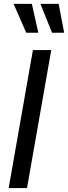

<svg xmlns="http://www.w3.org/2000/svg" viewBox="-20 -954 346 974"><path d="M24 0 147 -700H240L117 0ZM113 -788 49 -934.5H141.5L174.5 -788ZM244 -788 185 -934.5H277.5L305.5 -788Z"/></svg>

Font: Cabin
Style: Italic
Weight: 400
Width: 4
Italic angle: -10°
Designer: Pablo Impallari
Foundry: Pablo Impallari. http://www.impallari.com Igino Marini. http://www.ikern.com
Version: Version 3.001